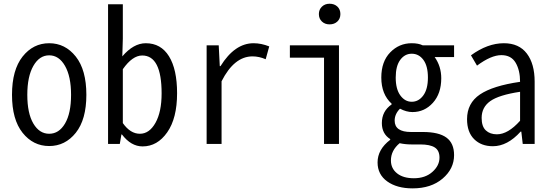

<svg xmlns="http://www.w3.org/2000/svg" viewBox="-20 -790 3024 1054"><path d="M45.9 -269.5Q45.9 -406.2 104 -479.5Q162.1 -552.7 250 -552.7Q337.9 -552.7 396 -479.5Q454.1 -406.2 454.1 -269.5Q454.1 -133.8 396 -61Q337.9 11.7 250 11.7Q162.1 11.7 104 -61Q45.9 -133.8 45.9 -269.5ZM370.1 -269.5Q370.1 -370.1 336.9 -428.2Q303.7 -486.3 250 -486.3Q196.3 -486.3 163.1 -428.2Q129.9 -370.1 129.9 -269.5Q129.9 -168 163.1 -111.8Q196.3 -55.7 250 -55.7Q303.7 -55.7 336.9 -111.8Q370.1 -168 370.1 -269.5Z M762.7 13.7Q699.2 13.7 649.4 -51.8H646.5L637.7 0H573.2V-766.6H654.3V-578.1L651.4 -480.5Q712.9 -552.7 780.3 -552.7Q863.3 -552.7 907.7 -481Q952.1 -409.2 952.1 -278.3Q952.1 -140.6 897.9 -63.5Q843.8 13.7 762.7 13.7ZM748 -55.7Q799.8 -55.7 833.5 -115.7Q867.2 -175.8 867.2 -277.3Q867.2 -485.4 760.7 -485.4Q707 -485.4 654.3 -410.2V-114.3Q695.3 -55.7 748 -55.7Z M1114.3 0V-541H1180.7L1186.5 -426.8H1190.4Q1268.6 -552.7 1372.1 -552.7Q1414.1 -552.7 1458 -535.2L1438.5 -464.8Q1402.3 -480.5 1366.2 -480.5Q1265.6 -480.5 1196.3 -343.8V0Z M1758.8 0V-473.6H1571.3V-541H1840.8V0ZM1789.1 -656.2Q1763.7 -656.2 1747.1 -671.9Q1730.5 -687.5 1730.5 -712.9Q1730.5 -737.3 1747.1 -753.4Q1763.7 -769.5 1789.1 -769.5Q1815.4 -769.5 1832 -753.9Q1848.6 -738.3 1848.6 -712.9Q1848.6 -687.5 1832 -671.9Q1815.4 -656.2 1789.1 -656.2Z M2245.1 244.1Q2159.2 244.1 2106 206.1Q2052.7 168 2052.7 101.6Q2052.7 30.3 2122.1 -22.5V-26.4Q2076.2 -55.7 2076.2 -114.3Q2076.2 -179.7 2129.9 -216.8V-220.7Q2073.2 -272.5 2073.2 -364.3Q2073.2 -452.1 2122.1 -502.4Q2170.9 -552.7 2240.2 -552.7Q2277.3 -552.7 2300.8 -541H2472.7V-476.6H2366.2Q2402.3 -425.8 2402.3 -360.4Q2402.3 -276.4 2356.4 -225.6Q2310.5 -174.8 2244.1 -174.8Q2210.9 -174.8 2175.8 -193.4Q2146.5 -164.1 2146.5 -127.9Q2146.5 -65.4 2236.3 -65.4H2301.8Q2388.7 -65.4 2430.7 -34.7Q2472.7 -3.9 2472.7 61.5Q2472.7 136.7 2409.7 190.4Q2346.7 244.1 2245.1 244.1ZM2240.2 -231.4Q2278.3 -231.4 2303.7 -266.1Q2329.1 -300.8 2329.1 -364.3Q2329.1 -427.7 2304.2 -461.4Q2279.3 -495.1 2240.2 -495.1Q2202.1 -495.1 2177.2 -461.4Q2152.3 -427.7 2152.3 -364.3Q2152.3 -300.8 2177.7 -266.1Q2203.1 -231.4 2240.2 -231.4ZM2252 188.5Q2314.5 188.5 2353.5 153.8Q2392.6 119.1 2392.6 75.2Q2392.6 36.1 2366.7 19.5Q2340.8 2.9 2287.1 2.9H2238.3Q2205.1 2.9 2173.8 -3.9Q2126 36.1 2126 90.8Q2126 134.8 2159.7 161.6Q2193.4 188.5 2252 188.5Z M2685.5 12.7Q2622.1 12.7 2583 -25.9Q2543.9 -64.5 2543.9 -135.7Q2543.9 -223.6 2614.7 -271.5Q2685.5 -319.3 2835 -340.8Q2835 -404.3 2810.5 -445.8Q2786.1 -487.3 2732.4 -487.3Q2675.8 -487.3 2598.6 -429.7L2565.4 -486.3Q2656.2 -552.7 2746.1 -552.7Q2829.1 -552.7 2872.1 -496.1Q2915 -439.5 2915 -341.8V0H2849.6L2841.8 -67.4H2837.9Q2765.6 12.7 2685.5 12.7ZM2708 -52.7Q2768.6 -52.7 2835 -127V-286.1Q2718.8 -268.6 2671.4 -234.9Q2624 -201.2 2624 -142.6Q2624 -95.7 2647 -74.2Q2669.9 -52.7 2708 -52.7Z"/></svg>

Font: Gen Shin Gothic Monospace Normal
Style: Regular
Weight: 350
Designer: [Source Han Sans]
Ryoko NISHIZUKA  (kana & ideographs); Paul D. Hunt (Latin, Greek & Cyrillic); Wenlong ZHANG  (bopomofo
Version: Version 1.002.20150607